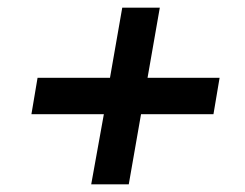

<svg xmlns="http://www.w3.org/2000/svg" viewBox="-20 -540 640 501"><path d="M218 -59 251 -242H62L78 -337H267L299 -520H397L365 -337H553L537 -242H348L316 -59Z"/></svg>

Font: Rethink Sans SemiBold
Style: Italic
Weight: 600
Italic angle: -10°
Designer: The Rethink Sans project authors (Hans Thiessen). DM Sans designed by Colophon Foundry.
Foundry: Rethink Communications LLC
Version: Version 1.001